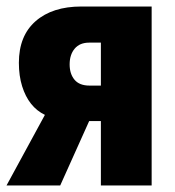

<svg xmlns="http://www.w3.org/2000/svg" viewBox="-25 -570 539 590"><path d="M160 0H-5L113 -217Q88 -229 70.5 -251Q53 -273 43 -305Q33 -337 33 -377Q33 -460 84.5 -505Q136 -550 225 -550H441V0H285V-198H249ZM189 -372Q189 -343 204 -325Q219 -307 250 -307H285V-439H249Q220 -439 204.5 -420.5Q189 -402 189 -372Z"/></svg>

Font: Noto Sans Display Condensed ExtraBold
Style: Regular
Weight: 800
Width: 3
Designer: Monotype Design Team
Foundry: Monotype Imaging Inc.
Version: Version 2.003